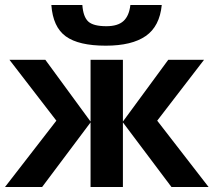

<svg xmlns="http://www.w3.org/2000/svg" viewBox="-20 -745 851 765"><path d="M340.8 -260.7V-506.8H469.7V-260.7L650.4 -506.8H793L606.4 -264.2L811 0H663.1L469.7 -257.3V0H340.8V-257.3L147.9 0H0L204.6 -264.2L17.6 -506.8H160.6ZM624.5 -725.1Q616.2 -640.1 560.8 -601.6Q505.4 -563 401.4 -563Q293.5 -563 242.2 -600.1Q190.9 -637.2 184.6 -725.1H308.1Q311.5 -678.2 331.5 -659.4Q351.6 -640.6 403.8 -640.6Q449.7 -640.6 472.2 -661.4Q494.6 -682.1 499.5 -725.1Z"/></svg>

Font: Bpm'online Open Sans
Style: Bold
Weight: 700
Foundry: Ascender Corporation
Version: Version 1.10